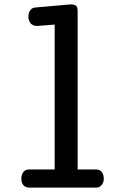

<svg xmlns="http://www.w3.org/2000/svg" viewBox="-20 -858 572 878"><path d="M115.7 0Q95.7 0 86.7 -11.5Q77.6 -22.9 77.6 -41Q77.6 -58.1 86.4 -70.6Q95.2 -83 113.3 -83H230V-745.6L149.9 -739.3Q130.4 -739.3 120.1 -751.5Q109.9 -763.7 109.9 -782.2Q109.9 -798.8 118.2 -810.8Q126.5 -822.8 141.6 -823.7L302.7 -837.9Q319.8 -837.9 327.4 -832Q335 -826.2 335 -806.2V-83H419.9Q438 -83 446.3 -70.3Q454.6 -57.6 454.6 -39.6Q454.6 -24.4 445.1 -12.2Q435.5 0 418.9 0Z"/></svg>

Font: Cutive
Style: Regular
Weight: 400
Version: Version 1.100; ttfautohint (v1.8.4.7-5d5b)